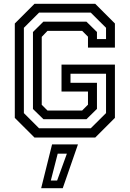

<svg xmlns="http://www.w3.org/2000/svg" viewBox="-20 -720 679 1005"><path d="M160.5 0 57.5 -103V-597L160.5 -700H478.5L581.5 -597V-471H440.5V-528L410 -558.5H228.5L198.5 -527V-171.5L228.5 -141.5H410L440.5 -172V-241H302V-382H581.5V-103L478.5 0ZM184.5 -48.5H455L535 -128V-334H349V-286.5H487.5V-150L432.5 -96H207.5L152.5 -149.5V-552.5L207 -606.5H432.5L487.5 -552.5V-515.5H535V-574.5L455 -654H184.5L105 -574.5V-128ZM195.5 265 252.5 36H388L308.5 265ZM246 225H279L330 84.5H282Z"/></svg>

Font: Tourney Medium
Style: Regular
Weight: 500
Designer: Tyler Finck
Foundry: Etcetera Type Co
Version: Version 1.015